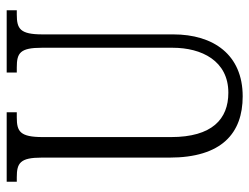

<svg xmlns="http://www.w3.org/2000/svg" viewBox="-108 -646 764 589"><g transform="rotate(-90 274.5 -352.0)"><path d="M273 10C401 10 463 -80 463 -203V-604C463 -673 480 -683 524 -683H537V-714H346V-683H362C406 -683 422 -673 422 -606V-205C422 -116 382 -34 284 -34C203 -34 148 -84 148 -210V-603C148 -673 165 -683 208 -683H224V-714H11V-683H25C68 -683 85 -673 85 -607V-215C85 -54 160 10 273 10Z"/></g></svg>

Font: Noto Serif Tamil ExtraCondensed Light
Style: Italic
Weight: 300
Width: 2
Italic angle: -12°
Designer: Indian Type Foundry, Tom Grace, and the Monotype Design Team
Foundry: Monotype Imaging Inc.
Version: Version 2.003